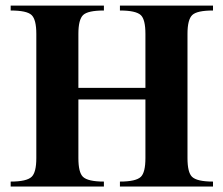

<svg xmlns="http://www.w3.org/2000/svg" viewBox="-20 -682 817 702"><path d="M758.8 0H418.5V-18.1Q477.1 -18.1 495.1 -35.6Q511.7 -51.8 511.7 -104V-318.4H266.6V-104Q266.6 -51.8 283.2 -35.6Q301.3 -18.1 359.9 -18.1V0H19V-18.1Q77.6 -18.1 95.7 -35.6Q112.8 -51.8 112.8 -104V-558.1Q112.8 -610.4 95.5 -627Q78.1 -643.6 19 -643.6V-661.6H359.9V-643.6Q301.3 -643.6 283.9 -627Q266.6 -610.4 266.6 -558.1V-360.8H511.7V-558.1Q511.7 -610.4 495.1 -626.5Q477.1 -643.6 418.5 -643.6V-661.6H758.8V-643.6Q700.2 -643.6 682.9 -627Q665.5 -610.4 665.5 -558.1V-104Q665.5 -51.8 682.1 -35.6Q700.2 -18.1 758.8 -18.1Z"/></svg>

Font: Dai Banna SIL Book
Style: Bold
Weight: 700
Designer: Victor Gaultney
Foundry: SIL International
Version: Version 2.000